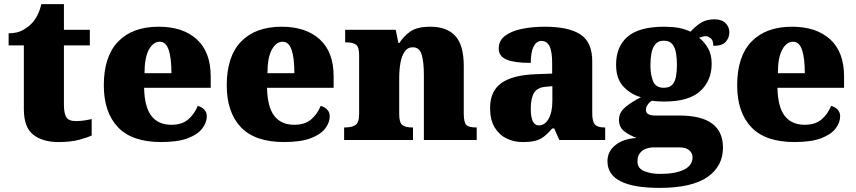

<svg xmlns="http://www.w3.org/2000/svg" viewBox="-20 -681 4163 934"><path d="M264 10Q187 10 141.5 -26Q96 -62 96 -150V-460H22V-519Q65 -519 93 -535.5Q121 -552 135 -568Q149 -582 161.5 -606Q174 -630 181 -661H291V-536H417V-460H291V-170Q291 -130 302.5 -111Q314 -92 350 -92Q370 -92 390 -95Q410 -98 426 -102V-22Q408 -13 367 -1.5Q326 10 264 10Z M764 10Q622 10 553.5 -62.5Q485 -135 485 -266Q485 -407 555 -479Q625 -551 752 -551Q870 -551 937.5 -489.5Q1005 -428 1005 -309V-254H681Q683 -160 716.5 -117Q750 -74 814 -74Q865 -74 895.5 -100Q926 -126 942 -166Q961 -161 973.5 -148Q986 -135 986 -115Q986 -85 964 -56Q942 -27 893.5 -8.5Q845 10 764 10ZM814 -325Q814 -399 800.5 -438.5Q787 -478 757 -478Q725 -478 704 -439Q683 -400 683 -325Z M1362 10Q1220 10 1151.5 -62.5Q1083 -135 1083 -266Q1083 -407 1153 -479Q1223 -551 1350 -551Q1468 -551 1535.5 -489.5Q1603 -428 1603 -309V-254H1279Q1281 -160 1314.5 -117Q1348 -74 1412 -74Q1463 -74 1493.5 -100Q1524 -126 1540 -166Q1559 -161 1571.5 -148Q1584 -135 1584 -115Q1584 -85 1562 -56Q1540 -27 1491.5 -8.5Q1443 10 1362 10ZM1412 -325Q1412 -399 1398.5 -438.5Q1385 -478 1355 -478Q1323 -478 1302 -439Q1281 -400 1281 -325Z M1654 0V-61H1658Q1692 -61 1709.5 -73Q1727 -85 1727 -128V-412Q1727 -453 1711.5 -464Q1696 -475 1663 -475H1659V-536H1905L1918 -472H1923Q1942 -503 1975 -527Q2008 -551 2074 -551Q2154 -551 2195 -506Q2236 -461 2236 -360V-131Q2236 -85 2248.5 -73Q2261 -61 2295 -61H2299V0H2042V-317Q2042 -381 2031 -416Q2020 -451 1988 -451Q1963 -451 1948.5 -430Q1934 -409 1928 -375Q1922 -341 1922 -301V-125Q1922 -85 1937 -73Q1952 -61 1985 -61H1989V0Z M2522 10Q2479 10 2443 -8Q2407 -26 2385.5 -62.5Q2364 -99 2364 -155Q2364 -238 2419 -277Q2474 -316 2585 -320L2666 -323V-375Q2666 -431 2653 -456.5Q2640 -482 2614 -482Q2590 -482 2576 -455Q2562 -428 2562 -375Q2483 -375 2444.5 -391Q2406 -407 2406 -445Q2406 -483 2436.5 -506.5Q2467 -530 2518.5 -540.5Q2570 -551 2631 -551Q2746 -551 2803.5 -513.5Q2861 -476 2861 -383V-131Q2861 -91 2873.5 -76Q2886 -61 2920 -61H2924V0H2701L2676 -56H2666Q2644 -30 2624.5 -15.5Q2605 -1 2581.5 4.5Q2558 10 2522 10ZM2601 -71Q2631 -71 2649 -103.5Q2667 -136 2667 -191V-262L2636 -259Q2594 -256 2578 -229.5Q2562 -203 2562 -152Q2562 -71 2601 -71Z M3188 233Q2935 233 2935 103Q2935 56 2973.5 25Q3012 -6 3077 -10Q3046 -21 3018.5 -41Q2991 -61 2991 -98Q2991 -133 3020.5 -158.5Q3050 -184 3098 -208Q3048 -222 3012.5 -260Q2977 -298 2977 -366Q2977 -455 3033.5 -503Q3090 -551 3211 -551Q3251 -551 3281 -545.5Q3311 -540 3339 -527Q3364 -554 3390 -570.5Q3416 -587 3456 -587Q3491 -587 3509.5 -568.5Q3528 -550 3528 -524Q3528 -498 3511 -478Q3494 -458 3450 -458Q3450 -485 3437 -495Q3424 -505 3414 -505Q3403 -505 3395 -502Q3387 -499 3381 -497Q3407 -477 3424.5 -446Q3442 -415 3442 -371Q3442 -289 3386.5 -238Q3331 -187 3211 -187Q3201 -187 3181 -188Q3161 -189 3153 -191Q3143 -188 3132.5 -174.5Q3122 -161 3122 -146Q3122 -131 3135 -125Q3148 -119 3165 -119H3285Q3497 -119 3497 37Q3497 128 3421 180.5Q3345 233 3188 233ZM3209 -254Q3237 -254 3250.5 -269Q3264 -284 3268.5 -309.5Q3273 -335 3273 -365Q3273 -396 3268.5 -423Q3264 -450 3250.5 -466.5Q3237 -483 3209 -483Q3182 -483 3168 -466Q3154 -449 3149 -422Q3144 -395 3144 -364Q3144 -320 3156.5 -287Q3169 -254 3209 -254ZM3191 165Q3265 165 3307 144.5Q3349 124 3349 84Q3349 65 3333.5 50.5Q3318 36 3284 36H3155Q3141 36 3123.5 42Q3106 48 3093.5 63Q3081 78 3081 104Q3081 138 3114 151.5Q3147 165 3191 165Z M3845 10Q3703 10 3634.5 -62.5Q3566 -135 3566 -266Q3566 -407 3636 -479Q3706 -551 3833 -551Q3951 -551 4018.5 -489.5Q4086 -428 4086 -309V-254H3762Q3764 -160 3797.5 -117Q3831 -74 3895 -74Q3946 -74 3976.5 -100Q4007 -126 4023 -166Q4042 -161 4054.5 -148Q4067 -135 4067 -115Q4067 -85 4045 -56Q4023 -27 3974.5 -8.5Q3926 10 3845 10ZM3895 -325Q3895 -399 3881.5 -438.5Q3868 -478 3838 -478Q3806 -478 3785 -439Q3764 -400 3764 -325Z"/></svg>

Font: Noto Serif Tamil Black
Style: Regular
Weight: 900
Designer: Indian Type Foundry, Tom Grace, and the Monotype Design Team
Foundry: Monotype Imaging Inc.
Version: Version 2.004; ttfautohint (v1.8.4.7-5d5b)